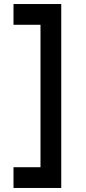

<svg xmlns="http://www.w3.org/2000/svg" viewBox="-20 -832 425 953"><path d="M284 101H47V-2H181V-709H47V-812H284Z"/></svg>

Font: Freesentation 7 Bold
Style: Regular
Weight: 700
Designer: glyphs from Roboto by Christian Robertson / Hangul glyphs from Noto Sans CJK(Source Han Sans) by Jang Soo-young and Kang
Foundry: PT&
Version: Version 2.001